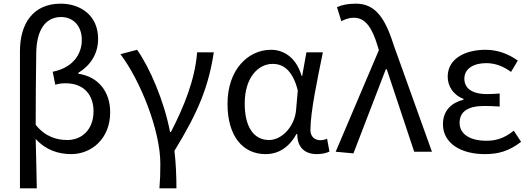

<svg xmlns="http://www.w3.org/2000/svg" viewBox="-20 -829 2889 1049"><path d="M89 200H181C179 108 178 22 175 -70C231 -8 301 13 369 13C479 13 582 -70 582 -216C582 -330 515 -411 408 -426V-431C476 -473 516 -536 516 -617C516 -747 417 -809 312 -809C160 -809 89 -699 89 -549ZM348 -64C291 -64 228 -81 175 -147C175 -279 176 -407 178 -537C179 -666 229 -736 314 -736C374 -736 427 -694 427 -610C427 -538 383 -460 268 -437L282 -366C300 -372 319 -374 338 -374C441 -374 491 -308 491 -221C491 -121 427 -64 348 -64Z M851 200H944C944 137 941 60 933 -5C1067 -223 1120 -360 1148 -543H1057C1045 -391 984 -244 914 -108H909C877 -277 797 -462 729 -557L638 -533C747 -389 856 -116 856 65C856 125 855 150 851 200Z M1431 13C1502 13 1559 -24 1600 -97H1604C1604 -22 1647 13 1711 13C1743 13 1766 6 1780 -1L1767 -71C1756 -66 1742 -63 1730 -63C1700 -63 1676 -82 1676 -119C1676 -218 1715 -400 1744 -543H1654L1631 -414H1628C1598 -517 1528 -557 1461 -557C1335 -557 1223 -448 1223 -262C1223 -83 1308 13 1431 13ZM1450 -64C1366 -64 1317 -136 1317 -263C1317 -406 1391 -480 1470 -480C1521 -480 1577 -453 1607 -335L1598 -232C1592 -140 1521 -64 1450 -64Z M1911 9 2088 -451H2093L2243 0H2340L2134 -574C2085 -730 2032 -809 1924 -809C1876 -809 1847 -801 1821 -790L1845 -713C1864 -723 1884 -732 1914 -732C1976 -732 2013 -678 2043 -578L2050 -555L1814 0Z M2629 13C2705 13 2761 -4 2827 -54L2787 -115C2736 -74 2691 -60 2638 -60C2546 -60 2491 -97 2491 -158C2491 -218 2535 -250 2625 -250C2652 -250 2678 -249 2710 -247V-318C2683 -316 2663 -315 2641 -315C2554 -315 2517 -350 2517 -399C2517 -455 2569 -484 2636 -484C2686 -484 2730 -467 2772 -436L2809 -498C2759 -534 2699 -557 2633 -557C2522 -557 2426 -509 2426 -410C2426 -359 2456 -310 2512 -289V-284C2450 -269 2400 -227 2400 -150C2400 -49 2494 13 2629 13Z"/></svg>

Font: Noto Sans Mono CJK SC
Style: Regular
Weight: 400
Designer: Ryoko NISHIZUKA 西塚涼子 (kana, bopomofo & ideographs); Paul D. Hunt (Latin, Greek & Cyrillic); Sandoll Communications 산돌커뮤니
Foundry: Adobe
Version: Version 2.004;hotconv 1.0.118;makeotfexe 2.5.65603